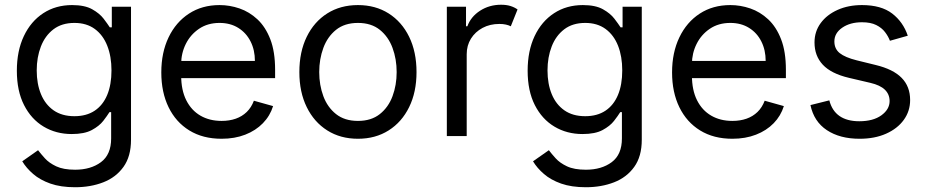

<svg xmlns="http://www.w3.org/2000/svg" viewBox="-20 -574 3909 810"><path d="M296.9 215.9Q236.2 215.9 192.5 200.5Q148.8 185 119.9 160Q90.9 134.9 73.9 106.5L140.6 59.7Q152 74.6 169.4 93.9Q186.8 113.3 217.2 127.7Q247.5 142 296.9 142Q362.9 142 405.9 110.1Q448.9 78.1 448.9 9.9V-100.9H441.8Q432.5 -85.9 415.7 -64.1Q398.8 -42.3 367.4 -25.4Q335.9 -8.5 282.7 -8.5Q216.6 -8.5 164.2 -39.8Q111.9 -71 81.5 -130.7Q51.1 -190.3 51.1 -275.6Q51.1 -359.4 80.6 -421.7Q110.1 -484 162.6 -518.3Q215.2 -552.6 284.1 -552.6Q337.4 -552.6 368.8 -535Q400.2 -517.4 417.1 -495.2Q433.9 -473 443.2 -458.8H451.7V-545.5H532.7V15.6Q532.7 85.9 500.9 130.1Q469.1 174.4 415.7 195.1Q362.2 215.9 296.9 215.9ZM294 -83.8Q344.5 -83.8 379.3 -106.9Q414.1 -130 432.2 -173.3Q450.3 -216.6 450.3 -277Q450.3 -335.9 432.5 -381Q414.8 -426.1 380 -451.7Q345.2 -477.3 294 -477.3Q240.8 -477.3 205.4 -450.3Q170.1 -423.3 152.5 -377.8Q134.9 -332.4 134.9 -277Q134.9 -220.2 152.9 -176.7Q170.8 -133.2 206.1 -108.5Q241.5 -83.8 294 -83.8Z M914.8 11.4Q835.9 11.4 778.9 -23.6Q721.9 -58.6 691.2 -121.6Q660.5 -184.7 660.5 -268.5Q660.5 -352.3 691.2 -416.4Q721.9 -480.5 777.2 -516.5Q832.4 -552.6 906.2 -552.6Q948.9 -552.6 990.4 -538.4Q1032 -524.1 1066.1 -492.4Q1100.1 -460.6 1120.4 -408.4Q1140.6 -356.2 1140.6 -279.8V-244.3H720.2V-316.8H1055.4Q1055.4 -362.9 1037.1 -399.1Q1018.8 -435.4 985.3 -456.3Q951.7 -477.3 906.2 -477.3Q856.2 -477.3 819.8 -452.6Q783.4 -427.9 763.8 -388.5Q744.3 -349.1 744.3 -304V-255.7Q744.3 -193.9 765.8 -151.1Q787.3 -108.3 825.6 -86.1Q864 -63.9 914.8 -63.9Q947.8 -63.9 974.6 -73.3Q1001.4 -82.7 1021 -101.7Q1040.5 -120.7 1051.1 -149.1L1132.1 -126.4Q1119.3 -85.2 1089.1 -54.2Q1058.9 -23.1 1014.6 -5.9Q970.2 11.4 914.8 11.4Z M1490.1 11.4Q1416.2 11.4 1360.6 -23.8Q1305 -58.9 1274 -122.2Q1242.9 -185.4 1242.9 -269.9Q1242.9 -355.1 1274 -418.7Q1305 -482.2 1360.6 -517.4Q1416.2 -552.6 1490.1 -552.6Q1563.9 -552.6 1619.5 -517.4Q1675.1 -482.2 1706.1 -418.7Q1737.2 -355.1 1737.2 -269.9Q1737.2 -185.4 1706.1 -122.2Q1675.1 -58.9 1619.5 -23.8Q1563.9 11.4 1490.1 11.4ZM1490.1 -63.9Q1546.2 -63.9 1582.4 -92.7Q1618.6 -121.4 1636 -168.3Q1653.4 -215.2 1653.4 -269.9Q1653.4 -324.6 1636 -371.8Q1618.6 -419 1582.4 -448.2Q1546.2 -477.3 1490.1 -477.3Q1433.9 -477.3 1397.7 -448.2Q1361.5 -419 1344.1 -371.8Q1326.7 -324.6 1326.7 -269.9Q1326.7 -215.2 1344.1 -168.3Q1361.5 -121.4 1397.7 -92.7Q1433.9 -63.9 1490.1 -63.9Z M1865.1 0V-545.5H1946V-463.1H1951.7Q1966.3 -503.6 2005.3 -528.8Q2044.4 -554 2093.8 -554Q2116.5 -554 2133.5 -548.7Q2150.6 -543.3 2163.4 -534.1L2134.9 -463.1Q2126.1 -467.7 2114.2 -470.3Q2102.3 -473 2086.6 -473Q2046.9 -473 2015.8 -456.3Q1984.7 -439.6 1966.8 -410.9Q1948.9 -382.1 1948.9 -345.2V0Z M2451.7 215.9Q2391 215.9 2347.3 200.5Q2303.6 185 2274.7 160Q2245.7 134.9 2228.7 106.5L2295.5 59.7Q2306.8 74.6 2324.2 93.9Q2341.6 113.3 2372 127.7Q2402.3 142 2451.7 142Q2517.8 142 2560.7 110.1Q2603.7 78.1 2603.7 9.9V-100.9H2596.6Q2587.4 -85.9 2570.5 -64.1Q2553.6 -42.3 2522.2 -25.4Q2490.8 -8.5 2437.5 -8.5Q2371.4 -8.5 2319.1 -39.8Q2266.7 -71 2236.3 -130.7Q2206 -190.3 2206 -275.6Q2206 -359.4 2235.4 -421.7Q2264.9 -484 2317.5 -518.3Q2370 -552.6 2438.9 -552.6Q2492.2 -552.6 2523.6 -535Q2555 -517.4 2571.9 -495.2Q2588.8 -473 2598 -458.8H2606.5V-545.5H2687.5V15.6Q2687.5 85.9 2655.7 130.1Q2623.9 174.4 2570.5 195.1Q2517 215.9 2451.7 215.9ZM2448.9 -83.8Q2499.3 -83.8 2534.1 -106.9Q2568.9 -130 2587 -173.3Q2605.1 -216.6 2605.1 -277Q2605.1 -335.9 2587.4 -381Q2569.6 -426.1 2534.8 -451.7Q2500 -477.3 2448.9 -477.3Q2395.6 -477.3 2360.3 -450.3Q2324.9 -423.3 2307.4 -377.8Q2289.8 -332.4 2289.8 -277Q2289.8 -220.2 2307.7 -176.7Q2325.6 -133.2 2361 -108.5Q2396.3 -83.8 2448.9 -83.8Z M3069.6 11.4Q2990.8 11.4 2933.8 -23.6Q2876.8 -58.6 2846.1 -121.6Q2815.3 -184.7 2815.3 -268.5Q2815.3 -352.3 2846.1 -416.4Q2876.8 -480.5 2932 -516.5Q2987.2 -552.6 3061.1 -552.6Q3103.7 -552.6 3145.2 -538.4Q3186.8 -524.1 3220.9 -492.4Q3255 -460.6 3275.2 -408.4Q3295.5 -356.2 3295.5 -279.8V-244.3H2875V-316.8H3210.2Q3210.2 -362.9 3191.9 -399.1Q3173.7 -435.4 3140.1 -456.3Q3106.5 -477.3 3061.1 -477.3Q3011 -477.3 2974.6 -452.6Q2938.2 -427.9 2918.7 -388.5Q2899.1 -349.1 2899.1 -304V-255.7Q2899.1 -193.9 2920.6 -151.1Q2942.1 -108.3 2980.5 -86.1Q3018.8 -63.9 3069.6 -63.9Q3102.6 -63.9 3129.4 -73.3Q3156.2 -82.7 3175.8 -101.7Q3195.3 -120.7 3206 -149.1L3286.9 -126.4Q3274.1 -85.2 3244 -54.2Q3213.8 -23.1 3169.4 -5.9Q3125 11.4 3069.6 11.4Z M3809.7 -423.3 3734.4 -402Q3727.3 -420.8 3713.6 -438.7Q3699.9 -456.7 3676.5 -468.4Q3653.1 -480.1 3616.5 -480.1Q3566.4 -480.1 3533.2 -457.2Q3500 -434.3 3500 -399.1Q3500 -367.9 3522.7 -349.8Q3545.5 -331.7 3593.8 -319.6L3674.7 -299.7Q3747.9 -282 3783.7 -245.6Q3819.6 -209.2 3819.6 -152Q3819.6 -105.1 3792.8 -68.2Q3766 -31.2 3718 -9.9Q3670.1 11.4 3606.5 11.4Q3523.1 11.4 3468.4 -24.9Q3413.7 -61.1 3399.1 -130.7L3478.7 -150.6Q3490.1 -106.5 3521.8 -84.5Q3553.6 -62.5 3605.1 -62.5Q3663.7 -62.5 3698.3 -87.5Q3733 -112.6 3733 -147.7Q3733 -176.1 3713.1 -195.5Q3693.2 -214.8 3652 -224.4L3561.1 -245.7Q3486.2 -263.5 3451.2 -301Q3416.2 -338.4 3416.2 -394.9Q3416.2 -441.1 3442.3 -476.6Q3468.4 -512.1 3513.7 -532.3Q3558.9 -552.6 3616.5 -552.6Q3697.4 -552.6 3743.8 -517Q3790.1 -481.5 3809.7 -423.3Z"/></svg>

Font: InterMG
Style: Regular
Weight: 400
Designer: Rasmus Andersson
Foundry: rsms
Version: Version 3.019;December 26, 2023;FontCreator 15.0.0.2955 64-b